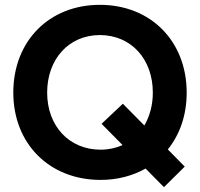

<svg xmlns="http://www.w3.org/2000/svg" viewBox="-20 -732 829 794"><path d="M396 12C466 12 529 -5 582 -35L658 42L744 -43L674 -114C724 -176 752 -256 752 -349C752 -561 604 -712 393 -712C183 -712 35 -562 35 -349C35 -138 184 12 396 12ZM396 -113C266 -113 175 -211 175 -349C175 -488 265 -587 393 -587C522 -587 612 -488 612 -349C612 -297 599 -251 577 -213L488 -303L400 -220L487 -132C460 -120 429 -113 396 -113Z"/></svg>

Font: HB Figtree Prototype
Style: Bold
Weight: 700
Designer: Alfredo Marco Pradil
Foundry: Hanken Design Co.®
Version: Version 1.002;Glyphs 3.2 (3228)